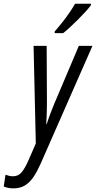

<svg xmlns="http://www.w3.org/2000/svg" viewBox="-117 -785 523 1046"><path d="M-44.4 241.2Q-61 241.2 -73.7 238.3Q-86.4 235.4 -96.7 231L-86.9 167Q-77.1 170.4 -67.4 172.9Q-57.6 175.3 -45.9 175.3Q-16.6 175.3 1.7 152.6Q20 129.9 38.1 88.4L78.1 -3.4L65.9 -535.2H137.2L138.7 -228Q138.7 -209.5 138.2 -189.7Q137.7 -169.9 137 -149.9Q136.2 -129.9 134.8 -109.9H137.7Q144 -129.9 151.1 -149.2Q158.2 -168.5 165.3 -186Q172.4 -203.6 177.7 -217.3L312.5 -535.2H386.7L105 105.5Q86.4 147.5 66.2 178Q45.9 208.5 19.5 224.9Q-6.8 241.2 -44.4 241.2ZM180.7 -604.5 181.2 -613.8Q204.1 -640.1 224.9 -666.5Q245.6 -692.9 262.7 -718Q279.8 -743.2 292 -764.6H378.9L377.9 -756.3Q367.7 -741.7 348.6 -720.9Q329.6 -700.2 307.1 -677.7Q284.7 -655.3 263.4 -635.7Q242.2 -616.2 227.1 -604.5Z"/></svg>

Font: Open Sans Condensed
Style: Italic
Weight: 400
Width: 3
Italic angle: -12°
Designer: Monotype Design Team
Foundry: Monotype Imaging Inc.
Version: Version 3.000